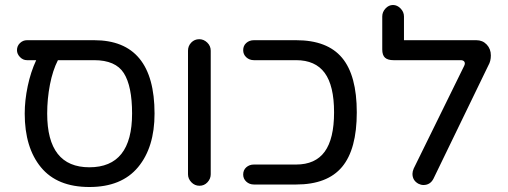

<svg xmlns="http://www.w3.org/2000/svg" viewBox="-20 -767 2035 769"><path d="M338 -18Q209 -18 144 -97Q79 -176 79 -312Q79 -365 91 -422Q103 -479 125 -526H88Q72 -526 60 -538.5Q48 -551 48 -566Q48 -583 60 -594.5Q72 -606 88 -606H357Q599 -606 599 -312Q599 -177 533 -97.5Q467 -18 338 -18ZM338 -97Q509 -97 509 -312Q509 -422 476 -474Q443 -526 357 -526H212Q191 -485 180 -428Q169 -371 169 -312Q169 -97 338 -97Z M779 -23Q760 -23 746.5 -37Q733 -51 733 -69V-564Q733 -583 746 -596.5Q759 -610 778 -610Q796 -610 810 -596.5Q824 -583 824 -564V-69Q824 -51 811 -37Q798 -23 779 -23Z M997 -28Q979 -28 966.5 -39.5Q954 -51 954 -68Q954 -86 966.5 -97Q979 -108 997 -108H1166Q1243 -108 1280.5 -159.5Q1318 -211 1318 -317Q1318 -424 1280.5 -475Q1243 -526 1166 -526H997Q979 -526 966.5 -537.5Q954 -549 954 -566Q954 -584 966.5 -595Q979 -606 997 -606H1166Q1291 -606 1350 -535.5Q1409 -465 1409 -317Q1409 -169 1350 -98.5Q1291 -28 1166 -28Z M1676 -26Q1666 -26 1656 -31Q1632 -44 1632 -71Q1632 -80 1637 -92L1839 -503Q1844 -513 1840 -519.5Q1836 -526 1825 -526H1556Q1533 -526 1522 -536Q1511 -546 1511 -569V-701Q1511 -719 1524 -733Q1537 -747 1554 -747Q1571 -747 1584.5 -733Q1598 -719 1598 -701V-606H1888Q1913 -606 1929.5 -588.5Q1946 -571 1946 -545Q1946 -522 1936 -505L1716 -51Q1703 -26 1676 -26Z"/></svg>

Font: Huninn
Style: Regular
Weight: 400
Designer: justfont
Foundry: justfont
Version: Version 1.003